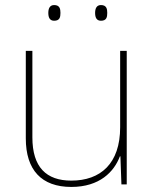

<svg xmlns="http://www.w3.org/2000/svg" viewBox="-20 -729 613 759"><path d="M171 -678C171 -661 176 -647 194 -647C216 -647 219 -661 219 -678C219 -694 216 -709 194 -709C176 -709 171 -694 171 -678ZM356 -678C356 -661 361 -647 379 -647C401 -647 404 -661 404 -678C404 -694 401 -709 379 -709C361 -709 356 -694 356 -678ZM481 -528H455V-226C455 -82 377 -15 262 -15C163 -15 108 -68 108 -186V-528H82V-182C82 -57 144 10 262 10C374 10 431 -50 454 -111H456L460 0H481Z"/></svg>

Font: Noto Sans Devanagari UI Thin
Style: Regular
Weight: 100
Designer: Jelle Bosma - Monotype Design Team
Foundry: Monotype Imaging Inc.
Version: Version 2.004